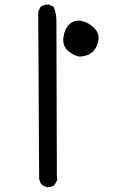

<svg xmlns="http://www.w3.org/2000/svg" viewBox="-20 -807 540 826"><path d="M179.7 -2 160.2 -11.7Q150.4 -23.4 148.4 -39.1L144.5 -757.8L154.3 -777.3Q169.9 -789.1 191.4 -787.1L210.9 -777.3Q222.7 -750 222.7 -716.8Q222.7 -683.6 224.6 -52.7L226.6 -33.2L214.8 -11.7Q201.2 0 179.7 -2ZM323.2 -563.5Q300.8 -565.4 274.4 -586.9Q248 -608.4 252.9 -646Q257.8 -683.6 279.3 -703.1Q300.8 -722.7 330.6 -716.8Q360.4 -710.9 384.8 -687Q409.2 -663.1 402.8 -630.9Q396.5 -598.6 376.5 -582Q356.4 -565.4 323.2 -563.5Z"/></svg>

Font: NaikaiFont
Style: Regular-Lite
Weight: 400
Version: Version 1.67